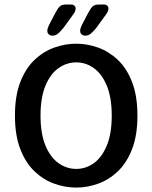

<svg xmlns="http://www.w3.org/2000/svg" viewBox="-20 -818 672 848"><path d="M317 10.5Q267.5 10.5 219.5 -6.8Q171.5 -24 132.2 -61.5Q93 -99 69.5 -159.8Q46 -220.5 46 -307.5Q46 -394.5 69.5 -455.2Q93 -516 132.2 -553.2Q171.5 -590.5 219.5 -607.8Q267.5 -625 317 -625Q365.5 -625 413.5 -607.8Q461.5 -590.5 500.8 -553.2Q540 -516 563.5 -455.2Q587 -394.5 587 -307.5Q587 -220.5 563.5 -159.8Q540 -99 500.8 -61.5Q461.5 -24 413.5 -6.8Q365.5 10.5 317 10.5ZM317 -72Q359.5 -72 395 -97.8Q430.5 -123.5 452 -175.8Q473.5 -228 473.5 -307.5Q473.5 -386.5 452 -438.8Q430.5 -491 395 -516.8Q359.5 -542.5 317 -542.5Q274 -542.5 238 -516.8Q202 -491 180.5 -438.8Q159 -386.5 159 -307.5Q159 -228 180.5 -175.8Q202 -123.5 238 -97.8Q274 -72 317 -72ZM341 -706.5 369.5 -761Q380.5 -782 389.5 -790Q398.5 -798 416 -798H439Q448 -798 453.5 -793Q459 -788 459 -780Q459 -767.5 446 -751L405 -694.5Q390.5 -677 380.2 -668.8Q370 -660.5 356 -660.5Q347.5 -660.5 340.8 -666Q334 -671.5 334 -682Q334 -691.5 341 -706.5ZM196 -706.5 224.5 -761Q235.5 -782 244.5 -790Q253.5 -798 271 -798H294Q303 -798 308.5 -793Q314 -788 314 -780Q314 -767 301 -751L260 -694.5Q245.5 -677 235.2 -668.8Q225 -660.5 211 -660.5Q202.5 -660.5 195.8 -666Q189 -671.5 189 -682Q189 -691.5 196 -706.5Z"/></svg>

Font: Sono Medium
Style: Regular
Weight: 500
Designer: Tyler Finck
Foundry: Tyler Finck
Version: Version 2.112